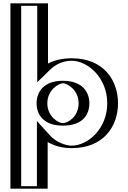

<svg xmlns="http://www.w3.org/2000/svg" viewBox="-20 -880 776 1160"><path d="M480 -256C480 -186 432 -136 360 -136C291 -136 241 -186 241 -256C241 -327 294 -377 360 -377C427 -377 480 -327 480 -256ZM243 260H68V-860H245V-464C287 -505 344 -528 413 -528C563 -528 668 -406 668 -256C668 -106 563 15 413 15C343 15 281 -16 243 -58ZM495 -256C495 -335.2 434.9 -392 360 -392C286 -392 226 -335.1 226 -256C226 -178.1 283 -121 360 -121C440 -121 495 -178.3 495 -256ZM228 245H83V-845H230V-428.4L255.5 -453.3C294.5 -491.4 347.4 -513 413 -513C553.8 -513 653 -399 653 -256C653 -113 553.9 0 413 0C347.4 0 289.3 -29.2 254.1 -68.1L228 -96.9ZM495 -256C495 -178.3 440 -121 360 -121C283 -121 226 -178.1 226 -256C226 -335.1 286 -392 360 -392C434.9 -392 495 -335.2 495 -256ZM228 245V-96.9L254.1 -68.1C289.3 -29.2 347.4 0 413 0C553.9 0 653 -113 653 -256C653 -399 553.8 -513 413 -513C347.4 -513 294.5 -491.4 255.5 -453.3L230 -428.4V-845H83V245ZM480 -256C480 -327 427 -377 360 -377C294 -377 241 -327 241 -256C241 -186.1 291.1 -136 360 -136C431.9 -136 480 -186.1 480 -256ZM243 260V-58C281 -16 343 15 413 15C563 15 668 -106 668 -256C668 -406 563 -528 413 -528C344 -528 287 -505 245 -464V-860H68V260ZM520 -256C520 -323.6 477.5 -392 360 -392C243.3 -392 201 -323.6 201 -256C201 -189.6 240.6 -121 360 -121C482.1 -121 520 -189.6 520 -256ZM203 245H108V-845H205V-383.1L282.3 -458.6C323.1 -498.4 371.4 -513 413 -513C510.3 -513 628 -410.3 628 -256C628 -101.7 510.4 0 413 0C375.5 0 318.6 -21.2 280.9 -62.8L203 -148.9ZM455 -256C455 -174.7 389.6 -136 360 -136C333.6 -136 266 -174.6 266 -256C266 -338.6 336.8 -377 360 -377C384.4 -377 455 -338.6 455 -256ZM268 260V-21.9C302.5 -1.8 350.4 15 413 15C606.4 15 693 -117.3 693 -256C693 -394.7 606.4 -528 413 -528C353.9 -528 305.3 -514.8 270 -496.3V-860H43V260Z"/></svg>

Font: Hussar Outliner
Style: Regular
Weight: 700
Foundry: Cannot Into Space Fonts
Version: Version 0.92